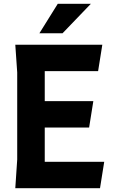

<svg xmlns="http://www.w3.org/2000/svg" viewBox="-20 -984 593 1004"><path d="M525 -138 503 0H60L70 -150V-605L60 -750H515L493 -612H214V-455H468L446 -317H214V-138ZM455 -964 307 -810H186L282 -964Z"/></svg>

Font: Farro
Style: Bold
Weight: 700
Designer: Aceler Chua
Foundry: Grayscale Limited
Version: Version 1.101